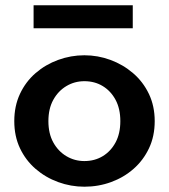

<svg xmlns="http://www.w3.org/2000/svg" viewBox="-20 -692 639 726"><path d="M299 14Q248 14 200 -3.5Q152 -21 114.5 -53.5Q77 -86 55.5 -131.5Q34 -177 34 -234Q34 -291 55.5 -337Q77 -383 114.5 -415.5Q152 -448 200 -465.5Q248 -483 299 -483Q350 -483 397.5 -465.5Q445 -448 483 -415.5Q521 -383 543 -337Q565 -291 565 -234Q565 -177 543.5 -131.5Q522 -86 485 -53.5Q448 -21 400 -3.5Q352 14 299 14ZM299 -83Q338 -83 368.5 -101.5Q399 -120 417 -153.5Q435 -187 435 -234Q435 -281 417 -314.5Q399 -348 368.5 -366.5Q338 -385 299 -385Q262 -385 231 -366.5Q200 -348 181.5 -314.5Q163 -281 163 -234Q163 -187 181.5 -153.5Q200 -120 231 -101.5Q262 -83 299 -83ZM482 -672V-585H107V-672Z"/></svg>

Font: BioRhyme
Style: Bold
Weight: 700
Designer: Aoife Mooney
Foundry: Aoife Mooney Type
Version: Version 1.600;gftools[0.9.33]